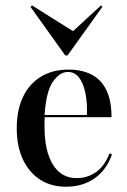

<svg xmlns="http://www.w3.org/2000/svg" viewBox="-20 -688 477 719"><path d="M226.6 11.3Q171.8 11.3 130.2 -15.3Q88.7 -41.9 65.7 -91.1Q42.7 -140.3 42.7 -207.3Q42.7 -276.6 66.5 -325.8Q90.3 -375 133.9 -401.2Q177.4 -427.4 236.3 -427.4Q285.5 -427.4 321.8 -409.3Q358.1 -391.1 377.8 -351.6Q397.6 -312.1 397.6 -249.2H112.1L110.5 -257.3H305.6Q307.3 -301.6 300 -338.3Q292.7 -375 276.6 -396.8Q260.5 -418.5 233.9 -418.5Q203.2 -418.5 177.8 -381.5Q152.4 -344.4 146.8 -255.6L147.6 -254.8Q146.8 -243.5 146.8 -232.7Q146.8 -221.8 146.8 -211.3Q146.8 -123.4 177.8 -72.2Q208.9 -21 266.9 -21Q307.3 -21 339.5 -43.5Q371.8 -66.1 390.3 -113.7L399.2 -109.7Q379 -51.6 334.3 -20.2Q289.5 11.3 226.6 11.3ZM358.1 -667.7 363.7 -662.9 233.1 -480.6H224.2L94.4 -662.1L100 -667.7L269.4 -561.3L241.1 -559.7Z"/></svg>

Font: Playfair 144pt SemiCondensed SemiBold
Style: Regular
Weight: 600
Width: 4
Designer: Claus Eggers Sørensen
Foundry: Claus Eggers Sørensen
Version: Version 2.203